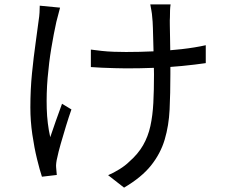

<svg xmlns="http://www.w3.org/2000/svg" viewBox="-20 -800 1040 879"><path d="M761 -780Q759 -767 758.5 -752.5Q758 -738 758 -721Q757 -710 757.5 -685Q758 -660 758.5 -628.5Q759 -597 759.5 -564Q760 -531 760 -503.5Q760 -476 760 -459Q760 -373 756.5 -299Q753 -225 734 -161Q715 -97 671.5 -42.5Q628 12 548 59L475 2Q499 -8 526.5 -25Q554 -42 572 -60Q612 -95 635 -135Q658 -175 668.5 -223Q679 -271 682 -329Q685 -387 685 -459Q685 -483 684 -520.5Q683 -558 682 -598.5Q681 -639 680 -672Q679 -705 677 -720Q676 -737 673 -752.5Q670 -768 668 -780ZM396 -573Q418 -570 445 -567Q472 -564 501.5 -563Q531 -562 557 -562Q619 -562 684.5 -565Q750 -568 811.5 -575Q873 -582 922 -593V-511Q874 -504 813.5 -498Q753 -492 687.5 -489.5Q622 -487 558 -487Q534 -487 504.5 -488Q475 -489 446.5 -490Q418 -491 396 -493ZM255 -765Q251 -751 246.5 -732.5Q242 -714 238 -700Q226 -646 215 -580Q204 -514 198 -443Q192 -372 194 -303Q196 -234 210 -172Q221 -204 235.5 -246Q250 -288 264 -325L307 -299Q295 -265 282 -222.5Q269 -180 258 -141.5Q247 -103 242 -78Q239 -67 237.5 -54Q236 -41 237 -33Q238 -25 238.5 -16Q239 -7 240 1L172 9Q162 -21 149.5 -72Q137 -123 128 -184.5Q119 -246 119 -308Q119 -390 126.5 -465Q134 -540 143 -603Q152 -666 157 -707Q160 -725 161 -743Q162 -761 162 -774Z"/></svg>

Font: Noto Sans JP Thin
Style: Regular
Weight: 400
Version: Version 2.004-H2;hotconv 1.0.118;makeotfexe 2.5.65603